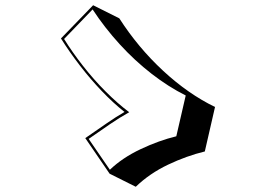

<svg xmlns="http://www.w3.org/2000/svg" viewBox="-20 -716 1040 734"><path d="M306 -188Q351 -219 387 -244Q423 -269 456 -288Q413 -322 369 -368Q325 -414 285 -466Q245 -518 213 -569L336 -696L436 -646Q508 -534 603.5 -445.5Q699 -357 802 -307L763 -137Q693 -120 622.5 -86.5Q552 -53 499 -2L399 -52ZM690 -351Q624 -384 559.5 -434Q495 -484 437.5 -547Q380 -610 334 -680L225 -567Q256 -517 297 -464.5Q338 -412 384 -366Q430 -320 474 -287Q438 -267 400 -241Q362 -215 319 -185L400 -67Q448 -113 518 -146Q588 -179 654 -195Z"/></svg>

Font: Rampart One
Style: Regular
Weight: 400
Designer: Fontworks Inc.
Foundry: Fontworks Inc.
Version: Version 1.100